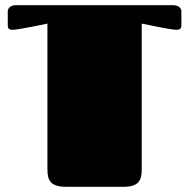

<svg xmlns="http://www.w3.org/2000/svg" viewBox="-20 -721 730 741"><path d="M163 -630V-68C163 -23 176 0 237 0H455C514 0 527 -23 527 -67V-630C527 -630 639 -606 661 -606C671 -606 680 -609 680 -622V-677C680 -689 670 -701 648 -701H42C20 -701 10 -689 10 -677V-622C10 -609 18 -606 29 -606C51 -606 163 -630 163 -630Z"/></svg>

Font: Fascinate
Style: Regular
Weight: 900
Designer: Astigmatic (AOETI)
Foundry: Astigmatic (AOETI)
Version: Version 1.000